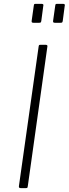

<svg xmlns="http://www.w3.org/2000/svg" viewBox="-20 -974 356 994"><path d="M217 -742Q228 -742 225 -731L124 -11Q123 -4 121.5 -2Q120 0 112 0H89Q82 0 79.5 -2.5Q77 -5 78 -11L180 -733Q181 -739 182.5 -740.5Q184 -742 189 -742ZM204 -943 194 -867Q193 -860 191 -858Q189 -856 181 -856H154Q147 -856 145 -858.5Q143 -861 144 -867L155 -945Q156 -951 157.5 -952.5Q159 -954 164 -954H196Q201 -954 203.5 -951.5Q206 -949 204 -943ZM315 -943 305 -867Q304 -860 302 -858Q300 -856 292 -856H265Q258 -856 256 -858.5Q254 -861 255 -867L266 -945Q267 -951 268.5 -952.5Q270 -954 275 -954H307Q312 -954 314.5 -951.5Q317 -949 315 -943Z"/></svg>

Font: Libre Franklin Thin Thin
Style: Italic
Weight: 250
Italic angle: -8°
Version: Version 3.000